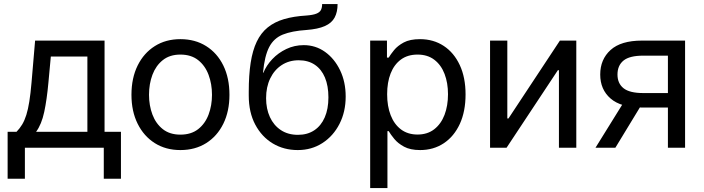

<svg xmlns="http://www.w3.org/2000/svg" viewBox="-20 -748 3564 972"><path d="M18.6 156.7V-80.6H63.5Q80.1 -97.7 92.3 -117.9Q104.5 -138.2 113.3 -166.3Q122.1 -194.3 128.4 -234.1Q134.8 -273.9 139.6 -330.1L157.7 -542.5H509.3V-80.6H592.3V156.7H505.4V0H106V156.7ZM162.6 -80.6H422.4V-461.9H237.3L225.1 -330.1Q217.3 -244.1 203.9 -181.2Q190.4 -118.2 162.6 -80.6Z M893.1 11.7Q819.3 11.7 763.7 -23.4Q708 -58.6 676.8 -121.6Q645.5 -184.6 645.5 -268.1Q645.5 -353 676.8 -416.3Q708 -479.5 763.7 -514.6Q819.3 -549.8 893.1 -549.8Q967.8 -549.8 1023.7 -514.6Q1079.6 -479.5 1110.6 -416.3Q1141.6 -353 1141.6 -268.1Q1141.6 -184.6 1110.6 -121.6Q1079.6 -58.6 1023.7 -23.4Q967.8 11.7 893.1 11.7ZM893.1 -66.4Q947.8 -66.4 983.2 -94.2Q1018.6 -122.1 1035.9 -168Q1053.2 -213.9 1053.2 -268.1Q1053.2 -322.8 1035.9 -369.1Q1018.6 -415.5 983.2 -443.6Q947.8 -471.7 893.1 -471.7Q839.4 -471.7 804.2 -443.6Q769 -415.5 751.7 -369.4Q734.4 -323.2 734.4 -268.1Q734.4 -213.9 751.7 -168Q769 -122.1 804.2 -94.2Q839.4 -66.4 893.1 -66.4Z M1487.3 11.7Q1417 11.7 1361.1 -21.7Q1305.2 -55.2 1272.2 -117.2Q1239.3 -179.2 1239.3 -264.6V-283.2Q1239.3 -367.7 1249 -430.4Q1258.8 -493.2 1279.8 -537.1Q1300.8 -581.1 1335 -608.9Q1369.1 -636.7 1417.7 -651.1Q1466.3 -665.5 1531.2 -669.4Q1564 -671.9 1581.3 -678.7Q1598.6 -685.5 1604.7 -697.5Q1610.8 -709.5 1610.8 -727.5H1689Q1689 -687 1674.1 -659.2Q1659.2 -631.3 1624.5 -616Q1589.8 -600.6 1531.2 -596.2Q1457.5 -591.3 1411.9 -573Q1366.2 -554.7 1342.8 -509.8Q1319.3 -464.8 1311.5 -379.9H1313.5Q1328.6 -417 1358.6 -448.7Q1388.7 -480.5 1429.7 -500Q1470.7 -519.5 1517.6 -519.5Q1577.6 -519.5 1625.5 -485.4Q1673.3 -451.2 1701.7 -392.3Q1730 -333.5 1730 -259.3Q1730 -182.1 1698.7 -120.8Q1667.5 -59.6 1612.5 -23.9Q1557.6 11.7 1487.3 11.7ZM1488.3 -65.4Q1536.6 -65.4 1571 -88.4Q1605.5 -111.3 1624 -153.8Q1642.6 -196.3 1642.6 -254.9Q1642.6 -313.5 1625 -355.5Q1607.4 -397.5 1573.7 -420.2Q1540 -442.9 1492.2 -442.9Q1443.4 -442.9 1406 -418.5Q1368.7 -394 1347.9 -350.8Q1327.1 -307.6 1327.1 -251Q1327.1 -197.3 1346.4 -155.3Q1365.7 -113.3 1401.9 -89.4Q1438 -65.4 1488.3 -65.4Z M1854 204.1V-542.5H1939V-456.5H1947.8Q1957.5 -472.7 1975.1 -494.4Q1992.7 -516.1 2023.9 -533Q2055.2 -549.8 2106.4 -549.8Q2174.3 -549.8 2226.3 -515.6Q2278.3 -481.4 2307.6 -418.5Q2336.9 -355.5 2336.9 -270Q2336.9 -184.1 2307.9 -120.8Q2278.8 -57.6 2226.8 -22.9Q2174.8 11.7 2106.9 11.7Q2057.1 11.7 2025.6 -5.4Q1994.1 -22.5 1976.1 -44.7Q1958 -66.9 1947.8 -84H1941.4V204.1ZM2093.8 -66.9Q2144 -66.9 2178.5 -93.8Q2212.9 -120.6 2230.5 -166.7Q2248 -212.9 2248 -271Q2248 -328.1 2230.7 -373.5Q2213.4 -418.9 2179 -445.3Q2144.5 -471.7 2093.8 -471.7Q2043.5 -471.7 2009.3 -446.3Q1975.1 -420.9 1957.5 -376Q1939.9 -331.1 1939.9 -271Q1939.9 -210.4 1957.8 -164.6Q1975.6 -118.7 2010 -92.8Q2044.4 -66.9 2093.8 -66.9Z M2897.5 0H2809.6V-392.6H2804.2L2544.4 0H2460.9V-542.5H2548.3V-148.4H2554.2L2814.5 -542.5H2897.5Z M3448.2 0H3361.3V-466.3H3236.8Q3167 -466.3 3136.5 -441.4Q3106 -416.5 3106 -370.6Q3106 -325.7 3136.7 -301.3Q3167.5 -276.9 3236.3 -276.9H3398.9V-203.6H3230.5Q3123.5 -203.6 3071 -249.3Q3018.6 -294.9 3018.6 -370.6Q3018.6 -447.3 3071 -494.9Q3123.5 -542.5 3230 -542.5H3448.2ZM3095.2 0H2994.6L3147 -245.6H3244.6Z"/></svg>

Font: Inter 16pt
Style: Regular
Weight: 400
Version: Version 4.001;git-66647c0bb